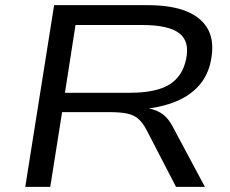

<svg xmlns="http://www.w3.org/2000/svg" viewBox="-20 -725 891 745"><path d="M78 0 190 -705H553Q646 -705 705 -680.5Q764 -656 788.5 -608.5Q813 -561 798 -488Q786 -429 748 -388.5Q710 -348 649 -326Q588 -304 505 -299L513 -308L534 -307Q573 -305 602 -288Q631 -271 651 -232L775 0H663L548 -222Q533 -250 516 -264.5Q499 -279 472.5 -284.5Q446 -290 402 -290H221L175 0ZM232 -365H483Q585 -365 636.5 -396.5Q688 -428 702 -495Q717 -564 675.5 -596Q634 -628 532 -628H273Z"/></svg>

Font: Nunito Sans 10pt Expanded
Style: Italic
Weight: 400
Width: 7
Italic angle: -9°
Designer: Vernon Adams
Foundry: Vernon Adams
Version: Version 3.101;gftools[0.9.27]